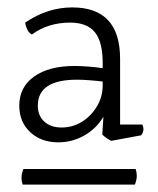

<svg xmlns="http://www.w3.org/2000/svg" viewBox="-20 -675 427 518"><path d="M361 -310 280 -295Q266 -302 256 -312L259 -360Q240 -328 207.5 -309.5Q175 -291 137 -291Q91 -291 61.5 -318.5Q32 -346 32 -390Q32 -440 72 -468.5Q112 -497 181 -497Q196 -497 217 -495.5Q238 -494 257 -491V-506Q257 -562 236 -588Q215 -614 169 -614Q110 -614 66 -582Q58 -586 53.5 -595.5Q49 -605 48 -614Q108 -655 175 -655Q304 -655 304 -516V-339H364Q367 -333 367 -327Q367 -318 361 -310ZM257 -444V-455Q241 -457 221.5 -458.5Q202 -460 188 -460Q82 -460 82 -390Q82 -363 99.5 -347Q117 -331 146 -331Q176 -331 201 -346.5Q226 -362 241.5 -388Q257 -414 257 -444ZM344 -177H41Q38 -186 38 -195Q38 -206 43 -219H346Q349 -210 349 -201Q349 -190 344 -177Z"/></svg>

Font: Scope One
Style: Regular
Weight: 400
Designer: Dalton Maag Ltd
Foundry: Dalton Maag Ltd
Version: Version 1.002; ttfautohint (v1.4.1) -l 11 -r 50 -G 50 -x 14 